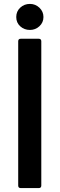

<svg xmlns="http://www.w3.org/2000/svg" viewBox="-20 -961 306 981"><path d="M86 0Q73 0 73 -13V-750Q73 -763 86 -763H178Q191 -763 191 -750V-13Q191 0 178 0ZM63 -874Q63 -903 83.5 -922Q104 -941 133 -941Q161 -941 181.5 -921.5Q202 -902 202 -874Q202 -846 181.5 -827Q161 -808 133 -808Q104 -808 83.5 -826.5Q63 -845 63 -874Z"/></svg>

Font: Open Sauce Two Medium
Style: Regular
Weight: 500
Designer: Alfredo Marco Pradil
Foundry: Creative Sauce Fz LLC
Version: Version 1.477